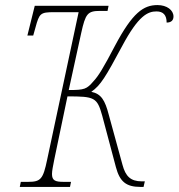

<svg xmlns="http://www.w3.org/2000/svg" viewBox="-20 -737 704 757"><path d="M58 0H256L260 -20H231C198 -20 185 -25 185 -51C185 -64 189 -82 194 -108L246 -357C353 -357 363 -353 383 -281L437 -78C452 -22 476 0 534 0H546L551 -22H539C495 -22 475 -42 463 -87L409 -284C394 -342 379 -367 340 -375C377 -401 396 -433 462 -556C526 -676 563 -692 597 -692C624 -692 637 -677 637 -648C655 -648 664 -657 664 -672C664 -697 638 -717 601 -717C546 -717 503 -688 433 -556C388 -470 368 -437 348 -416C322 -386 314 -382 251 -382L300 -606C317 -683 325 -694 375 -694H404L408 -714H117L88 -597H111L120 -629C135 -684 139 -689 193 -689H290L166 -108C150 -31 141 -20 91 -20H62Z"/></svg>

Font: Noto Serif Condensed Thin
Style: Italic
Weight: 100
Width: 3
Italic angle: -12°
Designer: Monotype Design Team
Foundry: Monotype Imaging Inc.
Version: Version 2.013